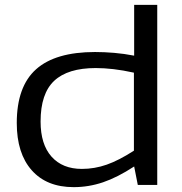

<svg xmlns="http://www.w3.org/2000/svg" viewBox="-20 -760 750 790"><path d="M547 1 532 -75Q463 -30 404 -10Q345 10 283 10Q172 10 110.5 -59.5Q49 -129 49 -254Q49 -404 128.5 -475Q208 -546 371 -546Q409 -546 450 -542.5Q491 -539 532 -531V-740H627V1ZM531 -140V-461Q486 -471 447 -475.5Q408 -480 374 -480Q259 -480 203 -427.5Q147 -375 147 -260Q147 -166 192 -115.5Q237 -65 317 -65Q369 -65 419 -82.5Q469 -100 531 -140Z"/></svg>

Font: Georama Extended
Style: Regular
Weight: 400
Width: 7
Designer: Jean-Baptiste Levee
Foundry: Production Type
Version: Version 1.000